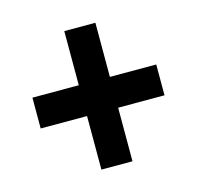

<svg xmlns="http://www.w3.org/2000/svg" viewBox="-78 -676 661 644"><g transform="rotate(-15 252.5 -353.5)"><path d="M306 -406H467V-299H306V-113H198V-299H37V-406H198V-594H306Z"/></g></svg>

Font: Noto Sans Myanmar UI Condensed
Style: Bold
Weight: 700
Width: 3
Designer: Monotype Design Team
Foundry: Monotype Imaging Inc.
Version: Version 2.103; ttfautohint (v1.8.4.7-5d5b)